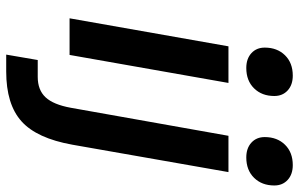

<svg xmlns="http://www.w3.org/2000/svg" viewBox="-188 -552 940 603"><g transform="rotate(90 281.5 -251.0)"><path d="M130 -613Q130 -652 154 -676.5Q178 -701 218 -701Q247 -701 264.5 -685Q282 -669 282 -643Q282 -604 258 -579.5Q234 -555 194 -555Q165 -555 147.5 -571Q130 -587 130 -613ZM126 -499H241L153 0H38ZM411 -613Q411 -652 435 -676.5Q459 -701 499 -701Q528 -701 545.5 -685Q563 -669 563 -643Q563 -604 539 -579.5Q515 -555 475 -555Q446 -555 428.5 -571Q411 -587 411 -613ZM169 100H222Q263 100 286 75.5Q309 51 319 -4L407 -499H521L435 -9Q415 103 361.5 151Q308 199 205 199H152Z"/></g></svg>

Font: Bai Jamjuree SemiBold
Style: Italic
Weight: 600
Italic angle: -10°
Version: Version 1.000; ttfautohint (v1.6)